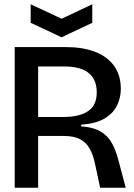

<svg xmlns="http://www.w3.org/2000/svg" viewBox="-20 -881 631 901"><path d="M49 0V-660H292Q367 -660 424.5 -638.5Q482 -617 514.5 -573Q547 -529 547 -464Q547 -424 530 -387.5Q513 -351 472.5 -326Q432 -301 361 -296V-288Q418 -284 452 -264Q486 -244 505 -209.5Q524 -175 536 -128L570 0H450L425 -116Q417 -154 401.5 -182.5Q386 -211 357 -227Q328 -243 278 -243H159V0ZM159 -332H277Q353 -332 393.5 -359.5Q434 -387 434 -447Q434 -569 282 -569H159ZM124 -861 269 -793 413 -861V-774L269 -706L124 -774Z"/></svg>

Font: Bricolage Grotesque 96pt Medium
Style: Regular
Weight: 500
Designer: Mathieu Triay
Foundry: Atelier Triay
Version: Version 1.001; ttfautohint (v1.8.4.7-5d5b);gftools[0.9.33.de